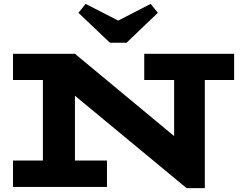

<svg xmlns="http://www.w3.org/2000/svg" viewBox="-20 -963 1236 989"><path d="M941 6 105 -686H366L877 -262V-669H1035V6ZM47 0V-136H531V0ZM201 -15V-686H366V-15ZM47 -551V-686H367L365 -551ZM723 -551V-686H1186V-551ZM756 -943 793 -897 632 -743H546L384 -897L421 -943L589 -857Z"/></svg>

Font: BioRhyme SemiExpanded ExtraBold
Style: Regular
Weight: 800
Width: 6
Designer: Aoife Mooney
Foundry: Aoife Mooney Type
Version: Version 1.600;gftools[0.9.33]